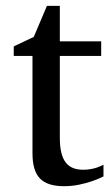

<svg xmlns="http://www.w3.org/2000/svg" viewBox="-20 -623 380 655"><path d="M333 -21Q314.5 -11.7 292.5 -4.4Q273.9 2 249.5 7.1Q225.1 12.2 198.2 12.2Q141.6 12.2 116.2 -14.2Q90.8 -40.5 90.8 -100.1V-432.1H26.9V-464.8L95.2 -497.1L140.1 -603H184.1V-481.9H325.2V-432.1H184.1V-152.8Q184.1 -123 189.2 -102.3Q194.3 -81.5 204.3 -68.6Q214.4 -55.7 229.2 -49.8Q244.1 -43.9 264.2 -43.9Q278.8 -43.9 291.3 -46.4Q303.7 -48.8 313 -52.2Q323.7 -56.2 333 -61Z"/></svg>

Font: BabelStone Ogham Bound
Style: Italic
Weight: 400
Italic angle: -30°
Designer: Andrew West
Foundry: BabelStone
Version: Version 2.02 March 14, 2022